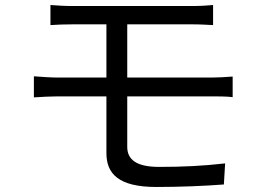

<svg xmlns="http://www.w3.org/2000/svg" viewBox="-20 -730 1040 765"><path d="M181 -710V-630C208 -632 237 -633 271 -633H404V-421H209C183 -421 142 -424 115 -426V-342C143 -344 184 -346 209 -346H404V-120C404 -38 452 15 603 15C698 15 794 11 872 5L877 -79C791 -69 709 -65 614 -65C522 -65 487 -95 487 -145V-346H826C848 -346 884 -346 907 -343V-425C885 -423 845 -421 824 -421H487V-633H747C782 -633 805 -631 829 -630V-710C807 -708 779 -706 747 -706H271C237 -706 208 -708 181 -710Z"/></svg>

Font: DAIFUKU Sans JP
Style: Regular
Weight: 400
Designer: Original font ‘Source Han Sans JP’ : Ryoko NISHIZUKA  (kana, bopomofo & ideographs); Paul D. Hunt (Latin, Greek & Cyrill
Foundry: Daifuku
Version: Version 1.001